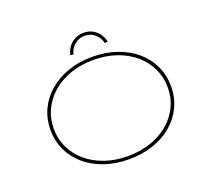

<svg xmlns="http://www.w3.org/2000/svg" viewBox="-144 -1069 1406 1269"><g transform="rotate(-20 559.0 -434.5)"><path d="M559 10Q465 10 387 -17Q309 -44 252.5 -92.5Q196 -141 165.5 -206.5Q135 -272 135 -349Q135 -426 165.5 -491.5Q196 -557 252.5 -606Q309 -655 387 -682.5Q465 -710 559 -710Q652 -710 730 -683Q808 -656 864.5 -607.5Q921 -559 952 -493Q983 -427 983 -349Q983 -271 952 -205.5Q921 -140 864.5 -91.5Q808 -43 730 -16.5Q652 10 559 10ZM559 -12Q647 -12 720.5 -37.5Q794 -63 847.5 -108.5Q901 -154 930.5 -215.5Q960 -277 960 -349Q960 -421 930.5 -483Q901 -545 847.5 -591Q794 -637 720.5 -662.5Q647 -688 559 -688Q471 -688 397.5 -662.5Q324 -637 270.5 -591Q217 -545 187.5 -483Q158 -421 158 -349Q158 -277 187.5 -215.5Q217 -154 270.5 -108.5Q324 -63 397.5 -37.5Q471 -12 559 -12ZM449 -767 427 -769Q435 -802 453 -826.5Q471 -851 498.5 -865Q526 -879 559 -879Q593 -879 620 -865Q647 -851 665 -826.5Q683 -802 691 -769L669 -767Q659 -808 629 -833Q599 -858 559 -858Q520 -858 489 -833Q458 -808 449 -767Z"/></g></svg>

Font: Lexend Zetta Thin
Style: Regular
Weight: 250
Version: Version 1.007